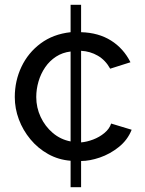

<svg xmlns="http://www.w3.org/2000/svg" viewBox="-20 -665 610 805"><path d="M276 120V9Q225 5 182 -19Q139 -43 107.5 -81Q76 -119 59 -164.5Q42 -210 42 -258Q42 -326 70 -385Q98 -444 150.5 -483Q203 -522 276 -530V-645H320V-530Q393 -528 445.5 -495Q498 -462 527 -404L442 -377Q422 -413 390 -431.5Q358 -450 320 -452V-68Q344 -70 370.5 -80Q397 -90 418 -107.5Q439 -125 446 -147L532 -121Q515 -78 478 -48.5Q441 -19 398.5 -4.5Q356 10 320 10V120ZM132 -258Q132 -214 150.5 -174.5Q169 -135 201.5 -107.5Q234 -80 276 -72V-449Q242 -445 215 -427.5Q188 -410 169.5 -383Q151 -356 141.5 -323.5Q132 -291 132 -258Z"/></svg>

Font: Raleway Thin Medium
Style: Regular
Weight: 500
Version: Version 4.026